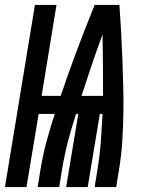

<svg xmlns="http://www.w3.org/2000/svg" viewBox="-53 -755 573 775"><path d="M-33 0 88 -735H175L115 -368H192Q223 -460 257.5 -552Q292 -644 329 -735H429Q433 -681 436 -626Q439 -571 441 -516.5Q443 -462 444.5 -407Q446 -352 445 -296.5Q444 -241 440.5 -185Q437 -129 428 -74L416 0H329L341 -74Q350 -129 354 -184.5Q358 -240 361 -295H350L301 0H214L263 -295H254Q236 -240 221.5 -184.5Q207 -129 198 -74L186 0H99L111 -74Q120 -129 135 -184.5Q150 -240 168 -295H103L54 0ZM276 -368H363Q363 -430 362.5 -492Q362 -554 361 -616Q338 -554 317 -492Q296 -430 276 -368Z"/></svg>

Font: Iosevka Term Curly Heavy
Style: Italic
Weight: 900
Italic angle: -9°
Designer: Belleve Invis
Foundry: Belleve Invis
Version: Version 32.3.0